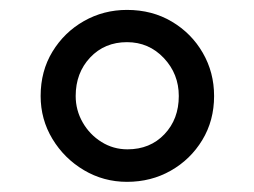

<svg xmlns="http://www.w3.org/2000/svg" viewBox="-20 -822 500 378"><path d="M230 -464Q184 -464 145.2 -487Q106.5 -510 83.2 -548.5Q60 -587 60 -633Q60 -682 83.2 -720.2Q106.5 -758.5 145.2 -780.5Q184 -802.5 230 -802.5Q279.5 -802.5 318.2 -779.5Q357 -756.5 379.2 -718Q401.5 -679.5 401.5 -633Q401.5 -584.5 378.2 -546.2Q355 -508 316.2 -486Q277.5 -464 230 -464ZM231 -528Q275.5 -528 303.8 -557.8Q332 -587.5 332 -633Q332 -676.5 302.5 -707.8Q273 -739 230 -739Q186 -739 157.5 -708.8Q129 -678.5 129 -633Q129 -605 142.8 -581Q156.5 -557 179.8 -542.5Q203 -528 231 -528Z"/></svg>

Font: Merriweather 28pt Medium
Style: Regular
Weight: 500
Version: Version 2.100